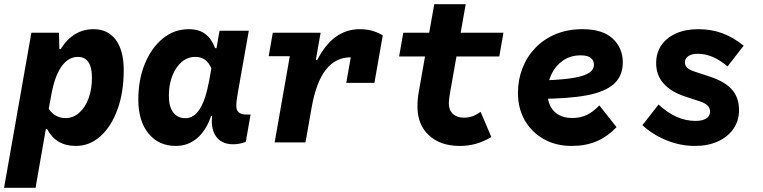

<svg xmlns="http://www.w3.org/2000/svg" viewBox="-40 -683 3660 921"><path d="M-20.5 218 110.5 -526H243L245.5 -410.5L213 -447.5H251Q281.5 -496 320.8 -519.5Q360 -543 409 -543Q478 -543 515.8 -491.5Q553.5 -440 553.5 -346Q553.5 -240.5 523.8 -158.5Q494 -76.5 442.2 -29.8Q390.5 17 323.5 17Q228.5 17 186 -64H151.5L186.5 -102L130.5 218ZM273.5 -116.5Q311 -116.5 339.8 -141.8Q368.5 -167 384.8 -210.8Q401 -254.5 401 -310.5Q401 -410 333.5 -410Q287.5 -410 255 -364Q222.5 -318 206.5 -230L194 -161.5Q207 -140 228 -128.2Q249 -116.5 273.5 -116.5Z M803.5 17Q720.5 17 672 -43Q623.5 -103 623.5 -204.5Q623.5 -301.5 655.2 -378Q687 -454.5 741.5 -498.8Q796 -543 865 -543Q915.5 -543 945.8 -519.2Q976 -495.5 992 -452H1032L990.5 -405.5L1013 -535.5H1153.5L1101.5 -242Q1097 -217 1095.2 -201.8Q1093.5 -186.5 1093.5 -175Q1093.5 -133.5 1141 -133.5H1162L1139 -2.5Q1124.5 3 1109.8 6Q1095 9 1078 9Q1029.5 9 1002.8 -20.5Q976 -50 976 -103.5Q976 -118 978.8 -133.8Q981.5 -149.5 988 -173.5L1012.5 -121L972.5 -126.5Q949 -57 905.5 -20Q862 17 803.5 17ZM849.5 -116Q891 -116 919 -161.2Q947 -206.5 963.5 -297L974 -355Q962 -383 943.2 -396.5Q924.5 -410 896.5 -410Q860 -410 831.5 -385.8Q803 -361.5 786.5 -319.2Q770 -277 770 -223.5Q770 -171.5 790.8 -143.8Q811.5 -116 849.5 -116Z M1277.5 0 1361.5 -478 1407 -413.5H1249L1268.5 -526H1498L1471.5 -376.5L1441.5 -395.5H1482Q1557 -543 1686 -543Q1749 -543 1796 -513L1744.5 -378.5Q1718.5 -394.5 1695.2 -401.2Q1672 -408 1642 -408Q1570 -408 1523.2 -348.8Q1476.5 -289.5 1454.5 -165.5L1425.5 0ZM1621 -285.5 1658.5 -498.5 1796 -513 1756 -285.5Z M2165 17Q2072.5 17 2017.5 -34Q1962.5 -85 1962.5 -171Q1962.5 -189 1964 -206.8Q1965.5 -224.5 1969 -243.5L2043 -663H2194L2119.5 -242Q2116 -223 2114.5 -210Q2113 -197 2113 -186.5Q2113 -155 2132.5 -136.8Q2152 -118.5 2185.5 -118.5Q2207 -118.5 2226 -125.2Q2245 -132 2265.5 -146.5L2317 -25.5Q2279 -3.5 2242.8 6.8Q2206.5 17 2165 17ZM1874.5 -412 1894.5 -526H2375L2355 -412Z M2702.5 17Q2626 17 2568 -16Q2510 -49 2477.2 -106.2Q2444.5 -163.5 2444.5 -237Q2444.5 -299 2465.5 -354.2Q2486.5 -409.5 2526.8 -452Q2567 -494.5 2624.5 -518.8Q2682 -543 2754.5 -543Q2850.5 -543 2899 -498Q2947.5 -453 2947.5 -383.5Q2947.5 -319.5 2905.5 -281Q2863.5 -242.5 2774.8 -225.8Q2686 -209 2545 -209L2537.5 -296.5Q2628 -298.5 2688.2 -306Q2748.5 -313.5 2778.8 -329.5Q2809 -345.5 2809 -372.5Q2809 -394 2793.2 -405.8Q2777.5 -417.5 2745 -417.5Q2697 -417.5 2661.2 -393Q2625.5 -368.5 2605.8 -328.2Q2586 -288 2586 -240.5Q2586 -182 2617.5 -149.5Q2649 -117 2706 -117Q2743 -117 2773.8 -131.2Q2804.5 -145.5 2835 -177.5L2917.5 -73Q2873 -27 2821.2 -5Q2769.5 17 2702.5 17Z M3293.5 17Q3225 17 3159 -9.2Q3093 -35.5 3041.5 -82.5L3119 -181.5Q3203.5 -103 3296 -103Q3330 -103 3348 -114.8Q3366 -126.5 3366 -148.5Q3366 -180.5 3319.5 -196L3245 -220.5Q3178.5 -242.5 3143 -282.5Q3107.5 -322.5 3107.5 -380Q3107.5 -429.5 3132.5 -466Q3157.5 -502.5 3203 -522.8Q3248.5 -543 3309 -543Q3372 -543 3424.2 -523.8Q3476.5 -504.5 3527.5 -464L3450 -364.5Q3413 -395.5 3378 -410.2Q3343 -425 3306.5 -425Q3278.5 -425 3262 -414Q3245.5 -403 3245.5 -384Q3245.5 -368.5 3256 -358.2Q3266.5 -348 3290.5 -340L3365 -315.5Q3437.5 -291.5 3471.2 -253.2Q3505 -215 3505 -155.5Q3505 -104 3478.2 -65.2Q3451.5 -26.5 3404 -4.8Q3356.5 17 3293.5 17Z"/></svg>

Font: Google Sans Code
Style: Italic
Weight: 400
Italic angle: -10°
Monospace: yes
Designer: Google Sans Code Authors
Foundry: Google LLC
Version: Version 6.000